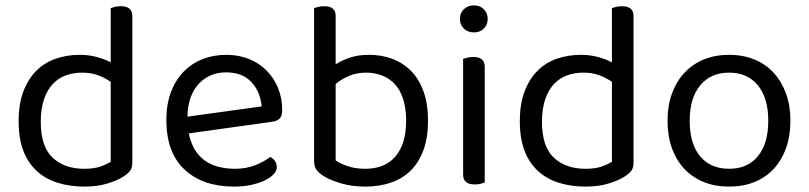

<svg xmlns="http://www.w3.org/2000/svg" viewBox="-20 -678 2996 711"><path d="M470 -76Q470 -56 461.5 -45Q453 -34 435 -23Q415 -10 378 1.5Q341 13 293 13Q239 13 194 -1Q149 -15 116.5 -44.5Q84 -74 66.5 -119.5Q49 -165 49 -229Q49 -294 67 -340.5Q85 -387 115.5 -417Q146 -447 187.5 -461Q229 -475 276 -475Q308 -475 338 -467Q368 -459 390 -447V-648Q395 -650 405.5 -652.5Q416 -655 427 -655Q470 -655 470 -619ZM390 -375Q370 -389 344 -399Q318 -409 284 -409Q253 -409 225.5 -399.5Q198 -390 177 -368.5Q156 -347 143.5 -312Q131 -277 131 -227Q131 -135 175 -94Q219 -53 292 -53Q327 -53 349.5 -60.5Q372 -68 390 -79Z M679 -184Q706 -53 851 -53Q893 -53 927 -67Q961 -81 981 -97Q1005 -83 1005 -59Q1005 -45 992.5 -32Q980 -19 958.5 -9Q937 1 908.5 7Q880 13 847 13Q731 13 663.5 -50Q596 -113 596 -234Q596 -291 612.5 -335.5Q629 -380 658.5 -411Q688 -442 729 -458.5Q770 -475 818 -475Q863 -475 901 -460Q939 -445 966.5 -417.5Q994 -390 1009.5 -352.5Q1025 -315 1025 -270Q1025 -248 1015 -238.5Q1005 -229 987 -227ZM817 -410Q756 -410 716 -367.5Q676 -325 674 -246L949 -284Q944 -339 910.5 -374.5Q877 -410 817 -410Z M1347 -475Q1393 -475 1433 -460Q1473 -445 1502.5 -415Q1532 -385 1548.5 -339Q1565 -293 1565 -231Q1565 -168 1548 -122Q1531 -76 1500.5 -46Q1470 -16 1427 -1.5Q1384 13 1333 13Q1284 13 1244.5 1.5Q1205 -10 1180 -25Q1159 -38 1151 -50.5Q1143 -63 1143 -84V-648Q1148 -650 1158.5 -652.5Q1169 -655 1181 -655Q1223 -655 1223 -619V-440Q1245 -454 1275.5 -464.5Q1306 -475 1347 -475ZM1335 -409Q1300 -409 1271.5 -396.5Q1243 -384 1223 -367V-84Q1238 -73 1266.5 -63Q1295 -53 1333 -53Q1367 -53 1394.5 -63.5Q1422 -74 1442 -96Q1462 -118 1473 -151.5Q1484 -185 1484 -231Q1484 -277 1473 -311Q1462 -345 1442 -366.5Q1422 -388 1394.5 -398.5Q1367 -409 1335 -409Z M1775 -2Q1770 0 1760 2.5Q1750 5 1738 5Q1695 5 1695 -31V-460Q1700 -462 1710.5 -464.5Q1721 -467 1733 -467Q1775 -467 1775 -430ZM1683 -608Q1683 -629 1697.5 -643.5Q1712 -658 1735 -658Q1758 -658 1772 -643.5Q1786 -629 1786 -608Q1786 -587 1772 -572.5Q1758 -558 1735 -558Q1712 -558 1697.5 -572.5Q1683 -587 1683 -608Z M2326 -76Q2326 -56 2317.5 -45Q2309 -34 2291 -23Q2271 -10 2234 1.5Q2197 13 2149 13Q2095 13 2050 -1Q2005 -15 1972.5 -44.5Q1940 -74 1922.5 -119.5Q1905 -165 1905 -229Q1905 -294 1923 -340.5Q1941 -387 1971.5 -417Q2002 -447 2043.5 -461Q2085 -475 2132 -475Q2164 -475 2194 -467Q2224 -459 2246 -447V-648Q2251 -650 2261.5 -652.5Q2272 -655 2283 -655Q2326 -655 2326 -619ZM2246 -375Q2226 -389 2200 -399Q2174 -409 2140 -409Q2109 -409 2081.5 -399.5Q2054 -390 2033 -368.5Q2012 -347 1999.5 -312Q1987 -277 1987 -227Q1987 -135 2031 -94Q2075 -53 2148 -53Q2183 -53 2205.5 -60.5Q2228 -68 2246 -79Z M2907 -231Q2907 -175 2891 -130Q2875 -85 2845.5 -53Q2816 -21 2774 -4Q2732 13 2680 13Q2628 13 2586 -4Q2544 -21 2514 -53Q2484 -85 2468 -130Q2452 -175 2452 -231Q2452 -287 2468.5 -332Q2485 -377 2515 -409Q2545 -441 2587 -458Q2629 -475 2680 -475Q2731 -475 2773 -458Q2815 -441 2844.5 -409Q2874 -377 2890.5 -332Q2907 -287 2907 -231ZM2680 -409Q2612 -409 2573 -362Q2534 -315 2534 -231Q2534 -146 2572.5 -99.5Q2611 -53 2680 -53Q2749 -53 2787 -100Q2825 -147 2825 -231Q2825 -315 2786.5 -362Q2748 -409 2680 -409Z"/></svg>

Font: Baloo Thambi 2
Style: Regular
Weight: 400
Designer: Aadarsh Rajan and Ek Type
Foundry: Ek Type
Version: Version 1.640;hotconv 1.0.111;makeotfexe 2.5.65597; ttfautoh